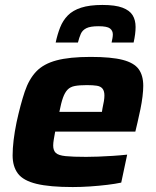

<svg xmlns="http://www.w3.org/2000/svg" viewBox="-20 -748 629 776"><path d="M274 8Q181 8 127.5 -5Q74 -18 52.5 -46.5Q31 -75 31 -120Q31 -148 35 -181.5Q39 -215 47 -254Q63 -327 80 -377.5Q97 -428 126.5 -459Q156 -490 208.5 -504Q261 -518 346 -518Q430 -518 476 -506Q522 -494 540.5 -468.5Q559 -443 559 -401Q559 -383 556 -358Q553 -333 547.5 -306.5Q542 -280 536 -254L527 -216H203Q200 -200 197.5 -185Q195 -170 195 -160Q195 -140 205.5 -130Q216 -120 245 -117Q274 -114 328 -114Q349 -114 377 -115Q405 -116 435.5 -118Q466 -120 494 -123L470 -10Q447 -5 414 -1Q381 3 344.5 5.5Q308 8 274 8ZM220 -296H392L394 -309Q398 -327 400 -339.5Q402 -352 402 -362Q402 -380 394.5 -389.5Q387 -399 371.5 -401.5Q356 -404 331 -404Q301 -404 282.5 -400.5Q264 -397 253 -385.5Q242 -374 234.5 -353Q227 -332 220 -296ZM205 -576Q212 -609 223 -637Q234 -665 254 -685.5Q274 -706 308 -717Q342 -728 394 -728Q446 -728 475 -717Q504 -706 516 -686.5Q528 -667 528 -639Q528 -625 526 -609.5Q524 -594 520 -576H431Q433 -585 434.5 -593.5Q436 -602 436 -609Q436 -624 424.5 -633Q413 -642 378 -642Q345 -642 329 -634Q313 -626 306.5 -611Q300 -596 295 -576Z"/></svg>

Font: Saira SemiExpanded
Style: Bold Italic
Weight: 700
Width: 6
Italic angle: -12°
Designer: Hector Gatti with collaboration of the Omnibus-Type team
Foundry: Omnibus-Type
Version: Version 1.101